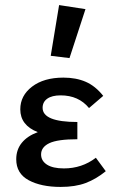

<svg xmlns="http://www.w3.org/2000/svg" viewBox="-20 -731 456 757"><path d="M254 -502 180 -511 213 -711 317 -695ZM397 -56Q359 -25 318 -9.5Q277 6 219 6Q142 6 93 -20.5Q44 -47 44 -103Q44 -141 66 -168Q88 -195 129 -210Q60 -237 60 -300Q60 -354 106.5 -389.5Q153 -425 230 -425Q280 -425 318 -408.5Q356 -392 387 -353L331 -305Q290 -355 219 -355Q185 -355 166.5 -342Q148 -329 148 -306Q148 -250 285 -250V-182Q207 -182 174.5 -166.5Q142 -151 142 -122Q142 -97 165 -82Q188 -67 232 -67Q303 -67 358 -109Z"/></svg>

Font: Ysabeau Infant Semibold
Style: Regular
Weight: 600
Designer: Christian Thalmann (Catharsis Fonts)
Version: Version 0.003